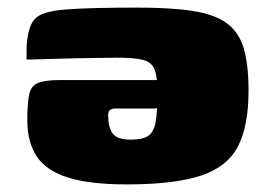

<svg xmlns="http://www.w3.org/2000/svg" viewBox="-20 -483 705 506"><path d="M342 -463Q432 -463 489 -454Q546 -445 578 -421.5Q610 -398 622.5 -355Q635 -312 635 -244Q635 -151 607 -97Q579 -43 509 -20Q439 3 314 3Q217 3 159.5 -15Q102 -33 77 -70.5Q52 -108 52 -166Q52 -212 57 -234.5Q62 -257 80.5 -264.5Q99 -272 139 -272H447Q447 -240 433 -218.5Q419 -197 381 -197H283Q276 -197 270.5 -193.5Q265 -190 265 -179Q265 -150 276 -132.5Q287 -115 325 -115Q355 -115 370 -124.5Q385 -134 390 -161Q395 -188 395 -240Q395 -280 387.5 -299.5Q380 -319 357.5 -325Q335 -331 288 -331Q273 -331 245.5 -330.5Q218 -330 186.5 -329.5Q155 -329 125 -328Q95 -327 74.5 -326.5Q54 -326 50 -326V-353Q50 -373 55 -396.5Q60 -420 71 -432Q88 -453 153 -458Q218 -463 342 -463Z"/></svg>

Font: Genos Thin Black
Style: Regular
Weight: 900
Version: Version 1.010